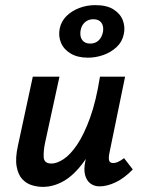

<svg xmlns="http://www.w3.org/2000/svg" viewBox="-20 -720 559 749"><path d="M147 9Q126 9 104.5 2.5Q83 -4 67 -21Q51 -38 45 -70Q39 -102 50 -152L108 -421H212L156 -164Q149 -131 150.5 -106.5Q152 -82 181 -82Q202 -82 228.5 -99.5Q255 -117 281.5 -156.5Q308 -196 331.5 -261Q355 -326 370 -421H429Q406 -303 374.5 -220.5Q343 -138 306 -87.5Q269 -37 229 -14Q189 9 147 9ZM368 7Q348 7 333 -4Q318 -15 312 -37Q306 -59 313 -92L383 -421H468L407 -124Q403 -105 405.5 -94.5Q408 -84 422 -84Q430 -84 439.5 -88Q449 -92 464 -103L498 -59Q465 -25 431.5 -9Q398 7 368 7ZM323 -495Q283 -495 256 -511Q229 -527 218 -553Q207 -579 213 -609Q219 -637 239 -657Q259 -677 288.5 -688.5Q318 -700 352 -700Q396 -700 422.5 -683.5Q449 -667 459 -641Q469 -615 463 -587Q457 -557 435 -536.5Q413 -516 383.5 -505.5Q354 -495 323 -495ZM332 -550Q352 -550 365 -562.5Q378 -575 382 -597Q385 -619 375 -632Q365 -645 344 -645Q324 -645 310.5 -632.5Q297 -620 294 -599Q291 -577 301 -563.5Q311 -550 332 -550Z"/></svg>

Font: Ysabeau Office
Style: Bold Italic
Weight: 700
Italic angle: -12°
Designer: Christian Thalmann (Catharsis Fonts)
Version: Version 2.001;gftools[0.9.30]; featfreeze: tnum,lnum,ss02